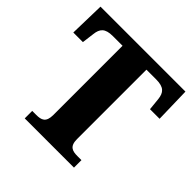

<svg xmlns="http://www.w3.org/2000/svg" viewBox="-183 -874 1034 1034"><g transform="rotate(45 334.5 -357.0)"><path d="M148 0H523V-57H492C454 -57 426 -65 426 -120V-649H500C560 -649 578 -626 583 -582L590 -512H663L658 -714H11L6 -512H79L88 -582C93 -626 111 -649 170 -649H244V-122C244 -65 217 -57 178 -57H148Z"/></g></svg>

Font: Noto Serif Myanmar ExtraBold
Style: Regular
Weight: 800
Designer: Ben Mitchell and the Monotype Design Team
Foundry: Monotype Imaging Inc.
Version: Version 2.106